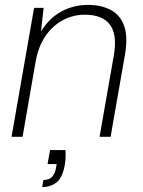

<svg xmlns="http://www.w3.org/2000/svg" viewBox="-20 -558 583 783"><path d="M27 0 119 -526H158L147 -429Q181 -485 231 -511.5Q281 -538 339 -538Q394 -538 432.5 -517Q471 -496 486.5 -452Q502 -408 490 -337L431 0H386L444 -331Q459 -416 428.5 -457Q398 -498 326 -498Q278 -498 236 -475.5Q194 -453 165 -410.5Q136 -368 125 -305L72 0ZM152 205 157 176Q181 176 193 162.5Q205 149 209 124L211 111H174L184 54H247Q248 68 247.5 83.5Q247 99 244 115Q235 167 210.5 186Q186 205 152 205Z"/></svg>

Font: DM Sans 9pt ExtraLight
Style: Italic
Weight: 250
Italic angle: -10°
Version: Version 4.004;gftools[0.9.30]